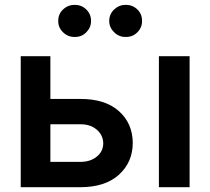

<svg xmlns="http://www.w3.org/2000/svg" viewBox="-20 -780 876 800"><path d="M189.9 -367.7H314.5Q418 -368.2 475.3 -317.1Q532.7 -266.1 533.2 -184.1Q532.7 -103.5 475.3 -51.8Q418 0 314.5 0H66.4V-545.9H189.9ZM189.9 -262.2V-105.5H314.5Q356 -105.5 382.8 -127Q409.7 -148.4 410.2 -182.1Q409.7 -217.3 382.8 -240Q356 -262.7 314.5 -262.2ZM642.1 0V-545.9H770V0ZM291.5 -626Q263.2 -625.5 242.7 -645.5Q222.2 -665.5 222.7 -692.4Q222.2 -721.2 242.7 -740.5Q263.2 -759.8 291.5 -759.8Q319.8 -759.8 339.6 -740.5Q359.4 -721.2 359.4 -692.4Q359.4 -665.5 339.6 -645.5Q319.8 -625.5 291.5 -626ZM503.9 -626Q476.1 -625.5 455.6 -645.5Q435.1 -665.5 435.1 -692.4Q435.1 -721.2 455.6 -740.5Q476.1 -759.8 503.9 -759.8Q532.7 -759.8 552.5 -740.5Q572.3 -721.2 571.8 -692.4Q572.3 -665.5 552.5 -645.5Q532.7 -625.5 503.9 -626Z"/></svg>

Font: Inter Semi Bold
Style: Regular
Weight: 600
Designer: Rasmus Andersson
Foundry: rsms
Version: Version 4.000;git-e0f93cc